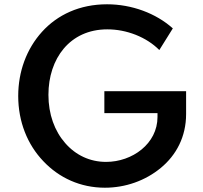

<svg xmlns="http://www.w3.org/2000/svg" viewBox="-20 -860 949 896"><path d="M469.5 16C565 16 658 -16.5 730.5 -76.5C802.5 -136 848.5 -221.5 848.5 -328V-434.5H467V-332H715V-314C715 -189.5 597.5 -104.5 475 -104.5C399.5 -104.5 333 -136 284 -192.5C235 -248.5 206 -326 206 -417.5C206 -586.5 306 -723 480.5 -723C526 -723 570 -714.5 613.5 -697.5C657 -680 693.5 -656.5 723.5 -626.5L786.5 -727.5C708 -798 595 -840 479.5 -840C351.5 -840 248 -791 176 -711.5C104 -632 65 -526 65 -412C65 -292 108 -185.5 182 -108C255.5 -30 355.5 16 469.5 16Z"/></svg>

Font: Spartan SemiBold
Style: Regular
Weight: 600
Designer: Matt Bailey, Mirko Velimirovic
Foundry: Matt Bailey
Version: Version 1.003